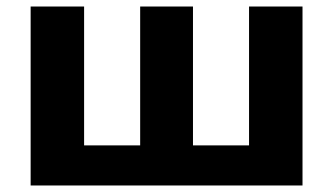

<svg xmlns="http://www.w3.org/2000/svg" viewBox="-20 -569 1022 589"><path d="M908 0H74V-549H238V-123H410V-549H572V-123H744V-549H908Z"/></svg>

Font: Noto Sans UI ExtraBold
Style: Regular
Weight: 800
Designer: Monotype Design Team
Foundry: Monotype Imaging Inc.
Version: Version 1.001